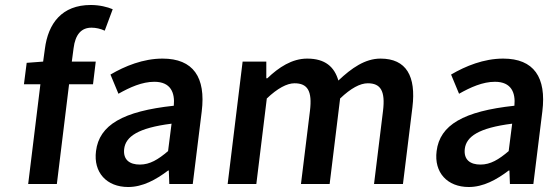

<svg xmlns="http://www.w3.org/2000/svg" viewBox="-20 -738 2226 770"><path d="M432 -701C411 -710 379 -718 344 -718C228 -718 173 -644 160 -542L153 -491L87 -486L76 -400H142L93 0H208L257 -400H353L364 -491H268L275 -544C282 -601 307 -627 347 -627C364 -627 383 -623 400 -615Z M365 -132C354 -46 408 12 494 12C552 12 605 -17 654 -54H657L659 0H753L789 -291C806 -428 755 -503 632 -503C554 -503 481 -473 423 -439L455 -362C501 -388 550 -410 599 -410C665 -410 682 -366 677 -314C473 -292 378 -237 365 -132ZM478 -141C484 -190 533 -225 668 -242L654 -132C614 -98 581 -78 541 -78C500 -78 473 -97 478 -141Z M893 0H1008L1050 -343C1093 -384 1131 -404 1161 -404C1213 -404 1233 -374 1223 -293L1187 0H1302L1344 -343C1387 -384 1424 -404 1455 -404C1506 -404 1526 -374 1516 -293L1480 0H1596L1634 -308C1649 -432 1610 -503 1506 -503C1444 -503 1390 -465 1337 -415C1321 -470 1284 -503 1212 -503C1151 -503 1098 -468 1052 -424H1048V-491H953Z M1731 -132C1720 -46 1774 12 1860 12C1918 12 1971 -17 2020 -54H2023L2025 0H2119L2155 -291C2172 -428 2121 -503 1998 -503C1920 -503 1847 -473 1789 -439L1821 -362C1867 -388 1916 -410 1965 -410C2031 -410 2048 -366 2043 -314C1839 -292 1744 -237 1731 -132ZM1844 -141C1850 -190 1899 -225 2034 -242L2020 -132C1980 -98 1947 -78 1907 -78C1866 -78 1839 -97 1844 -141Z"/></svg>

Font: Falling Sky
Style: Obl
Weight: 400
Designer: Paul D. Hunt
Foundry: Adobe Systems Incorporated
Version: Version 1.02